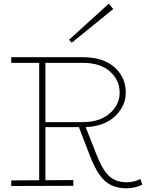

<svg xmlns="http://www.w3.org/2000/svg" viewBox="-20 -991 809 1024"><path d="M584 -942.9 362.8 -763.2 348.1 -778.8 560.1 -971.2ZM729 -36.1 738.8 -5.9Q699.7 13.2 654.8 13.2Q582.5 13.2 538.6 -26.9Q494.6 -66.9 456.1 -168.9L400.9 -313H222.2V-29.8L371.1 -30.8V0L40 1V-28.8L189 -29.8V-655.8H40V-686H421.9Q530.3 -686 590.6 -632.3Q650.9 -578.6 650.9 -497.1Q650.9 -425.8 594 -371.6Q537.1 -317.4 437 -313L493.2 -169.9Q525.9 -85.4 561.8 -52.2Q597.7 -19 654.8 -19Q693.8 -19 729 -36.1ZM222.2 -655.8V-339.8H421.9Q512.7 -339.8 565.4 -386.2Q618.2 -432.6 618.2 -497.1Q618.2 -563.5 566.7 -609.6Q515.1 -655.8 421.9 -655.8Z"/></svg>

Font: BioRhyme ExtraLight
Style: Regular
Weight: 275
Designer: Aoife Mooney
Foundry: Aoife Mooney Type
Version: Version 1.500;PS 001.500;hotconv 1.0.88;makeotf.lib2.5.64775